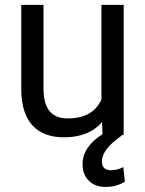

<svg xmlns="http://www.w3.org/2000/svg" viewBox="-20 -548 591 780"><path d="M477.5 0 449.2 22Q394 66.4 394 108.4Q394 143.6 432.1 143.6Q455.6 143.6 481 130.9L487.3 189.9Q453.1 211.4 409.2 211.4Q365.7 211.4 340.6 186Q315.4 160.6 315.4 118.7Q315.4 48.8 396.5 -2.9L394.5 -52.2Q341.8 9.8 239.7 9.8Q155.3 9.8 111.1 -39.3Q66.9 -88.4 66.4 -184.6V-528.3H156.7V-187Q156.7 -66.9 254.4 -66.9Q357.9 -66.9 392.1 -144V-528.3H482.4V0Z"/></svg>

Font: RobotoInd
Style: Regular
Weight: 400
Designer: Google
Version: Version 2.001101; 2014